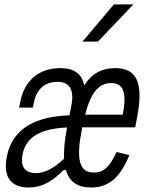

<svg xmlns="http://www.w3.org/2000/svg" viewBox="-20 -822 660 854"><path d="M278 -253.5C267.5 -199 263 -153 265 -116C217.5 -72 179 -52 139.5 -52C93 -52 69.5 -79 80 -134C96 -218 168 -250 278.5 -255ZM247 -519C148 -519 87 -457 70.5 -370.5L65 -343.5H126L131 -366.5C143.5 -432 187 -457.5 233 -458C281.5 -459 313 -433 297.5 -352.5L289 -309C147 -304.5 35.5 -256.5 10 -124C-7 -35.5 28.5 12 107 12C175 12 220.5 -23.5 262.5 -65.5H273C288.5 -12.5 326 12 385 12C464.5 12 515 -33.5 555.5 -132L498.5 -146C468.5 -80 441 -54.5 397.5 -54.5C329.5 -54.5 318 -118 345.5 -253.5L346 -255.5H581.5L589.5 -298.5C620 -455.5 587.5 -519 492.5 -519C432.5 -519 386.5 -493.5 354.5 -442C343.5 -499.5 302.5 -519 247 -519ZM347 -637 486.5 -802.5H573.5L415.5 -637ZM358.5 -312C382.5 -404 416 -452.5 474.5 -452.5C529 -452.5 545 -410 526 -312Z"/></svg>

Font: Monaspace Neon Light
Style: Italic
Weight: 300
Italic angle: -11°
Designer: Riley Cran & the Lettermatic Team
Foundry: Lettermatic
Version: Version 1.200 (Monaspace Neon)